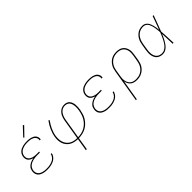

<svg xmlns="http://www.w3.org/2000/svg" viewBox="93 -1748 2964 2964"><g transform="rotate(-45 1575.0 -266.0)"><path d="M243 8Q219 8 195 5.5Q171 3 149 -4Q127 -11 107.5 -23Q88 -35 75 -53.5Q62 -72 58 -95.5Q54 -119 58 -143Q61 -160 67 -176.5Q73 -193 84.5 -207Q96 -221 111 -232Q126 -243 142 -250.5Q158 -258 175 -263Q192 -268 209 -271Q187 -278 167.5 -289Q148 -300 134.5 -317Q121 -334 117 -357Q113 -380 117 -403Q120 -425 131 -445Q142 -465 159 -480Q176 -495 197 -504.5Q218 -514 239.5 -519Q261 -524 282 -526Q303 -528 324 -528Q346 -528 367 -526Q388 -524 408 -518.5Q428 -513 446 -503.5Q464 -494 477 -479Q490 -464 496 -444Q502 -424 498 -403Q498 -401 497.5 -399Q497 -397 497 -395H476Q476 -397 476.5 -398.5Q477 -400 477 -402Q480 -420 474.5 -437.5Q469 -455 457.5 -467.5Q446 -480 430.5 -488.5Q415 -497 397.5 -501.5Q380 -506 361.5 -507.5Q343 -509 324 -509Q306 -509 286.5 -507.5Q267 -506 248 -501.5Q229 -497 210.5 -489Q192 -481 176 -468Q160 -455 150 -437Q140 -419 137 -401Q134 -381 137.5 -362Q141 -343 152 -328.5Q163 -314 179 -304.5Q195 -295 213 -289.5Q231 -284 250.5 -282Q270 -280 290 -280H348L345 -261H287Q266 -261 245 -259.5Q224 -258 202.5 -253Q181 -248 160 -239Q139 -230 121.5 -216Q104 -202 93 -182Q82 -162 78 -141Q75 -120 79 -99.5Q83 -79 95 -63Q107 -47 124 -37Q141 -27 160.5 -21Q180 -15 201 -13Q222 -11 243 -11Q264 -11 284.5 -12.5Q305 -14 325.5 -19Q346 -24 366 -32.5Q386 -41 403 -54.5Q420 -68 432 -87Q444 -106 448 -126H468Q464 -103 451.5 -82Q439 -61 420.5 -45Q402 -29 380 -18.5Q358 -8 335 -2Q312 4 289 6Q266 8 243 8ZM339 -594 326 -606 458 -747 474 -733Z M873 215 907 8Q871 7 835.5 -1Q800 -9 770.5 -27Q741 -45 719.5 -72Q698 -99 687 -132Q676 -165 674.5 -201.5Q673 -238 680 -275Q685 -307 695.5 -339.5Q706 -372 719.5 -402.5Q733 -433 751 -462.5Q769 -492 790 -520L806 -509Q787 -482 769.5 -453Q752 -424 738.5 -395Q725 -366 715 -335Q705 -304 700 -273Q695 -239 696 -205Q697 -171 707 -140.5Q717 -110 736.5 -84.5Q756 -59 783.5 -42.5Q811 -26 843.5 -19Q876 -12 910 -11L965 -343Q969 -365 975 -386Q981 -407 991 -427Q1001 -447 1016 -465Q1031 -483 1050 -496Q1069 -509 1091 -514.5Q1113 -520 1134 -520Q1160 -520 1183.5 -511Q1207 -502 1222.5 -483.5Q1238 -465 1246 -442Q1254 -419 1256.5 -394Q1259 -369 1257.5 -343Q1256 -317 1252 -291Q1245 -253 1233.5 -214.5Q1222 -176 1200.5 -141Q1179 -106 1148.5 -76.5Q1118 -47 1081.5 -28Q1045 -9 1006 -1Q967 7 928 8L894 215ZM931 -11Q967 -12 1004 -20Q1041 -28 1074.5 -46.5Q1108 -65 1136 -92.5Q1164 -120 1183.5 -153.5Q1203 -187 1214 -222.5Q1225 -258 1231 -294Q1235 -317 1236.5 -340Q1238 -363 1236 -385.5Q1234 -408 1227.5 -429Q1221 -450 1208 -467Q1195 -484 1174.5 -492.5Q1154 -501 1131 -501Q1112 -501 1093 -495.5Q1074 -490 1057.5 -478Q1041 -466 1028.5 -449.5Q1016 -433 1007.5 -415Q999 -397 994 -378Q989 -359 985 -340Z M1593 8Q1569 8 1545 5.5Q1521 3 1499 -4Q1477 -11 1457.5 -23Q1438 -35 1425 -53.5Q1412 -72 1408 -95.5Q1404 -119 1408 -143Q1411 -160 1417 -176.5Q1423 -193 1434.5 -207Q1446 -221 1461 -232Q1476 -243 1492 -250.5Q1508 -258 1525 -263Q1542 -268 1559 -271Q1537 -278 1517.5 -289Q1498 -300 1484.5 -317Q1471 -334 1467 -357Q1463 -380 1467 -403Q1470 -425 1481 -445Q1492 -465 1509 -480Q1526 -495 1547 -504.5Q1568 -514 1589.5 -519Q1611 -524 1632 -526Q1653 -528 1674 -528Q1696 -528 1717 -526Q1738 -524 1758 -518.5Q1778 -513 1796 -503.5Q1814 -494 1827 -479Q1840 -464 1846 -444Q1852 -424 1848 -403Q1848 -401 1847.5 -399Q1847 -397 1847 -395H1826Q1826 -397 1826.5 -398.5Q1827 -400 1827 -402Q1830 -420 1824.5 -437.5Q1819 -455 1807.5 -467.5Q1796 -480 1780.5 -488.5Q1765 -497 1747.5 -501.5Q1730 -506 1711.5 -507.5Q1693 -509 1674 -509Q1656 -509 1636.5 -507.5Q1617 -506 1598 -501.5Q1579 -497 1560.5 -489Q1542 -481 1526 -468Q1510 -455 1500 -437Q1490 -419 1487 -401Q1484 -381 1487.5 -362Q1491 -343 1502 -328.5Q1513 -314 1529 -304.5Q1545 -295 1563 -289.5Q1581 -284 1600.5 -282Q1620 -280 1640 -280H1698L1695 -261H1637Q1616 -261 1595 -259.5Q1574 -258 1552.5 -253Q1531 -248 1510 -239Q1489 -230 1471.5 -216Q1454 -202 1443 -182Q1432 -162 1428 -141Q1425 -120 1429 -99.5Q1433 -79 1445 -63Q1457 -47 1474 -37Q1491 -27 1510.5 -21Q1530 -15 1551 -13Q1572 -11 1593 -11Q1614 -11 1634.5 -12.5Q1655 -14 1675.5 -19Q1696 -24 1716 -32.5Q1736 -41 1753 -54.5Q1770 -68 1782 -87Q1794 -106 1798 -126H1818Q1814 -103 1801.5 -82Q1789 -61 1770.5 -45Q1752 -29 1730 -18.5Q1708 -8 1685 -2Q1662 4 1639 6Q1616 8 1593 8Z M1965 215 2054 -323Q2058 -350 2066.5 -376.5Q2075 -403 2090 -427Q2105 -451 2126 -471.5Q2147 -492 2172.5 -505Q2198 -518 2225 -523Q2252 -528 2279 -528Q2308 -528 2335.5 -521.5Q2363 -515 2385.5 -499.5Q2408 -484 2422.5 -461Q2437 -438 2444 -411Q2451 -384 2450 -355Q2449 -326 2444 -297L2428 -197Q2423 -170 2414.5 -143Q2406 -116 2390.5 -92Q2375 -68 2353 -48Q2331 -28 2305 -15Q2279 -2 2252 3Q2225 8 2197 8Q2168 8 2140 0.5Q2112 -7 2091 -24.5Q2070 -42 2057.5 -67Q2045 -92 2041 -120L1985 215ZM2197 -11Q2222 -11 2247 -15.5Q2272 -20 2295.5 -32Q2319 -44 2339 -62.5Q2359 -81 2373 -103.5Q2387 -126 2395 -150.5Q2403 -175 2407 -200L2424 -300Q2428 -326 2429 -352Q2430 -378 2424.5 -402Q2419 -426 2406 -447.5Q2393 -469 2373.5 -483Q2354 -497 2329 -503Q2304 -509 2278 -509Q2254 -509 2229 -504Q2204 -499 2181 -487Q2158 -475 2139 -456.5Q2120 -438 2106.5 -415.5Q2093 -393 2085.5 -369Q2078 -345 2074 -320L2058 -221Q2053 -196 2052 -170Q2051 -144 2056 -120Q2061 -96 2072.5 -74.5Q2084 -53 2103 -38Q2122 -23 2146.5 -17Q2171 -11 2197 -11Z M2765 8Q2738 8 2711.5 0.5Q2685 -7 2665.5 -23.5Q2646 -40 2634.5 -64Q2623 -88 2618.5 -114Q2614 -140 2615.5 -168Q2617 -196 2621 -223L2638 -323Q2642 -349 2649.5 -374.5Q2657 -400 2670.5 -423.5Q2684 -447 2703 -467.5Q2722 -488 2745 -502Q2768 -516 2794.5 -522Q2821 -528 2847 -528Q2872 -528 2894.5 -517Q2917 -506 2932 -487Q2947 -468 2956 -445Q2965 -422 2971 -398.5Q2977 -375 2980.5 -350Q2984 -325 2986 -300Q3007 -355 3026.5 -410Q3046 -465 3066 -520H3087Q3063 -455 3039 -389.5Q3015 -324 2990 -260Q2995 -195 2997.5 -130Q3000 -65 3003 0H2982Q2980 -55 2978.5 -110.5Q2977 -166 2974 -222Q2964 -197 2952.5 -172Q2941 -147 2927.5 -123Q2914 -99 2898.5 -76.5Q2883 -54 2862.5 -34.5Q2842 -15 2816.5 -3.5Q2791 8 2765 8ZM2765 -11Q2793 -11 2819 -25.5Q2845 -40 2864.5 -61.5Q2884 -83 2899 -107.5Q2914 -132 2927 -158Q2940 -184 2951 -210Q2962 -236 2972 -263Q2971 -282 2969 -301.5Q2967 -321 2964.5 -340Q2962 -359 2958.5 -378Q2955 -397 2949 -415Q2943 -433 2935 -450Q2927 -467 2914.5 -480.5Q2902 -494 2884 -501.5Q2866 -509 2846 -509Q2823 -509 2799 -503.5Q2775 -498 2754 -485Q2733 -472 2716 -452.5Q2699 -433 2687.5 -411.5Q2676 -390 2669 -367Q2662 -344 2658 -320L2642 -220Q2637 -196 2636 -171Q2635 -146 2638.5 -122.5Q2642 -99 2651.5 -77.5Q2661 -56 2677.5 -40.5Q2694 -25 2717.5 -18Q2741 -11 2765 -11Z"/></g></svg>

Font: Iosevka Etoile Thin Oblique
Style: Regular
Weight: 100
Italic angle: -9°
Designer: Belleve Invis
Foundry: Belleve Invis
Version: Version 15.5.2; ttfautohint (v1.8.4)